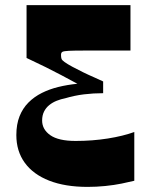

<svg xmlns="http://www.w3.org/2000/svg" viewBox="-20 -720 610 752"><path d="M506 -12Q486 -7 456.5 -1Q427 5 392.5 8.5Q358 12 323 12Q235 12 172.5 -12.5Q110 -37 77 -82.5Q44 -128 44 -191Q44 -233 56.5 -264.5Q69 -296 91.5 -318.5Q114 -341 144 -356Q174 -371 209 -379.5Q244 -388 283 -392Q248 -411 219.5 -426Q191 -441 159 -457Q127 -473 84 -493V-700H491V-522Q448 -522 418 -522Q388 -522 364 -522Q340 -522 312 -522Q270 -522 250 -521Q230 -520 224.5 -517Q219 -514 219 -505Q219 -495 221 -489.5Q223 -484 233 -477Q244 -469 263.5 -458.5Q283 -448 305.5 -437Q328 -426 349 -417Q370 -408 384 -401V-355Q346 -355 309 -350.5Q272 -346 235 -335Q219 -332 202.5 -325.5Q186 -319 173 -308.5Q160 -298 152.5 -283Q145 -268 145 -248Q145 -213 177 -190.5Q209 -168 276 -168Q342 -168 402 -177.5Q462 -187 506 -203Z"/></svg>

Font: Ojuju
Style: Bold
Weight: 700
Designer: Chisaokwu Joboson, Mirko Velimirovic
Foundry: Udi Foundry
Version: Version 1.000